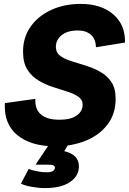

<svg xmlns="http://www.w3.org/2000/svg" viewBox="-20 -740 660 983"><path d="M262 9Q138 9 68.5 -48.5Q-1 -106 5 -212L161 -234Q158 -182 189 -154.5Q220 -127 285 -127Q342 -127 372.5 -148.5Q403 -170 403 -204Q403 -230 381 -245Q359 -260 324.5 -271Q290 -282 251 -294.5Q212 -307 177 -328Q142 -349 120 -384Q98 -419 98 -476Q98 -549 137 -604Q176 -659 243 -689.5Q310 -720 393 -720Q498 -720 560 -666.5Q622 -613 620 -522L471 -498Q471 -539 446 -561.5Q421 -584 378 -584Q325 -584 295.5 -559.5Q266 -535 266 -501Q266 -471 288 -454.5Q310 -438 345 -427Q380 -416 419 -404Q458 -392 493 -372.5Q528 -353 550 -320.5Q572 -288 572 -234Q572 -157 530.5 -102.5Q489 -48 418.5 -19.5Q348 9 262 9ZM210 223Q179 223 142.5 216.5Q106 210 87 200L127 125Q144 132 170 137Q196 142 219 142Q261 142 261 118Q261 111 254 107Q247 103 227 103H162L243 -18H340L309 34Q384 51 384 112Q384 161 338.5 192Q293 223 210 223Z"/></svg>

Font: Livvic
Style: Bold Italic
Weight: 700
Italic angle: -10°
Designer: Jacques Le Bailly, Baron von Fonthausen
Version: Version 1.001; ttfautohint (v1.8.2)